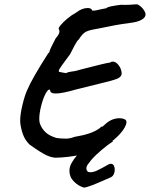

<svg xmlns="http://www.w3.org/2000/svg" viewBox="-20 -688 691 885"><path d="M116 -22Q99 -39 90 -58.5Q81 -78 75 -110Q73 -122 73 -131Q73 -161 83.5 -204.5Q94 -248 105 -272Q127 -325 202 -442Q206 -446 207.5 -447.5Q209 -449 208.5 -449.5Q208 -450 208 -450Q208 -457 237 -512Q254 -530 254 -543Q254 -550 251 -554Q248 -558 259 -571.5Q270 -585 289.5 -601.5Q309 -618 331 -630Q358 -651 384 -651Q392 -651 397.5 -648.5Q403 -646 404 -641Q404 -635 444 -645Q462 -649 470 -650Q474 -655 490.5 -658.5Q507 -662 537 -666Q553 -665 576.5 -666Q600 -667 607 -668Q614 -670 627.5 -659Q641 -648 649 -631Q651 -625 651 -622Q651 -607 632 -596.5Q613 -586 577 -582Q540 -577 512 -572Q484 -567 442 -558L421 -554Q390 -549 375 -541Q360 -533 343 -506Q336 -501 325 -480.5Q314 -460 303 -438L283 -411Q260 -380 254.5 -370.5Q249 -361 252 -357Q256 -356 266.5 -354Q277 -352 284 -351Q293 -356 309 -358Q325 -360 332 -362L354 -368Q416 -384 445 -391Q474 -398 488 -400Q493 -404 500 -404Q511 -404 521.5 -393.5Q532 -383 537 -369Q541 -355 541 -351Q541 -334 521 -325.5Q501 -317 441 -303Q354 -282 332 -276Q267 -257 236 -257Q210 -257 211 -274Q202 -279 190 -256Q178 -233 169.5 -199Q161 -165 161 -140Q161 -127 164 -118Q173 -94 191 -77.5Q209 -61 241 -52Q248 -51 258.5 -50Q269 -49 283 -49Q303 -49 323 -57Q401 -70 433 -93Q438 -95 442.5 -100Q447 -105 451 -105L450 -103Q450 -102 456 -107.5Q462 -113 469 -119Q497 -143 531 -143Q543 -143 551.5 -139.5Q560 -136 561 -133Q567 -123 555 -101Q543 -79 517.5 -55Q492 -31 461 -13Q412 13 351.5 25.5Q291 38 235 39Q211 37 187 24Q163 11 143 -3Q123 -17 116 -22ZM300 100Q300 79 312 60Q329 30 368 -5.5Q407 -41 446 -66L501 -36Q478 -22 448 3.5Q418 29 400 50Q388 65 383 72.5Q378 80 378 88Q378 95 382 100Q384 104 388.5 105Q393 106 400 106Q417 104 432.5 95.5Q448 87 453 85L480 70Q486 67 491 67Q500 67 504.5 75Q509 83 509 94Q509 106 504 116Q499 126 489 130L466 140Q390 174 368 177Q342 170 321 149Q300 128 300 100Z"/></svg>

Font: Caveat
Style: Bold
Weight: 700
Designer: Pablo Impallari
Foundry: Pablo Impallari
Version: Version 1.500; ttfautohint (v1.6)